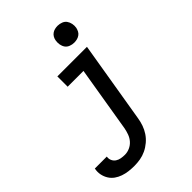

<svg xmlns="http://www.w3.org/2000/svg" viewBox="-337 -866 1211 1211"><g transform="rotate(-45 268.0 -261.0)"><path d="M128 223Q102 223 77.5 220Q53 217 30 209Q7 201 -12 187.5Q-31 174 -43.5 154Q-56 134 -61 110Q-66 86 -61 60V58H46V59Q43 76 50 91.5Q57 107 70.5 116Q84 125 101 128Q118 131 135 131Q157 131 178.5 121.5Q200 112 215.5 94.5Q231 77 239 55Q247 33 251 12L324 -428H183V-520H447L356 27Q352 53 343 79Q334 105 318.5 128.5Q303 152 280.5 171Q258 190 232.5 202Q207 214 180.5 218.5Q154 223 128 223ZM409 -595Q392 -595 375 -601.5Q358 -608 348.5 -621.5Q339 -635 336 -652.5Q333 -670 336 -688Q338 -701 344.5 -712.5Q351 -724 361.5 -731.5Q372 -739 384.5 -742Q397 -745 410 -745Q427 -745 444 -738.5Q461 -732 470.5 -718.5Q480 -705 483.5 -687.5Q487 -670 484 -652Q481 -639 475 -627.5Q469 -616 458 -608.5Q447 -601 434.5 -598Q422 -595 409 -595Z"/></g></svg>

Font: Iosevka SmBd Ex Obl
Style: Regular
Weight: 600
Width: 7
Italic angle: -9°
Monospace: yes
Designer: Belleve Invis
Foundry: Belleve Invis
Version: Version 32.5.0; ttfautohint (v1.8.4)